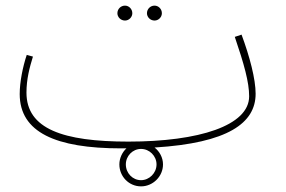

<svg xmlns="http://www.w3.org/2000/svg" viewBox="-20 -506 1015 682"><path d="M529 -433C543 -433 555 -445 555 -459C555 -474 543 -486 529 -486C514 -486 502 -474 502 -459C502 -445 514 -433 529 -433ZM424 -433C438 -433 450 -445 450 -459C450 -474 438 -486 424 -486C409 -486 397 -474 397 -459C397 -445 409 -433 424 -433ZM410 21C417 21 423 21 429 21C414 35 404 56 404 78C404 121 438 156 481 156C523 156 559 121 559 78C559 54 547 32 529 18C790 2 888 -69 888 -173C888 -225 867 -305 838 -383L814 -375C847 -278 865 -214 865 -164C865 -60 687 -3 436 -3C204 -3 74 -48 74 -177C74 -225 85 -266 97 -305L75 -311C61 -269 50 -215 50 -172C50 -36 178 21 410 21ZM481 134C451 134 427 109 427 78C427 48 451 23 481 23C511 23 536 48 536 78C536 109 510 134 481 134Z"/></svg>

Font: Noto Sans Arabic Thin
Style: Regular
Weight: 100
Designer: Monotype Design Team, Nadine Chahine, Nizar Qandah and Khaled Hosny
Foundry: Monotype Imaging Inc.
Version: Version 2.012